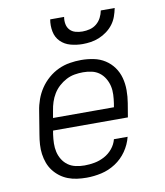

<svg xmlns="http://www.w3.org/2000/svg" viewBox="-84 -820 769 897"><g transform="rotate(-10 300.0 -371.0)"><path d="M255 8Q232 8 209.5 5Q187 2 166.5 -6Q146 -14 129 -27Q112 -40 99 -57Q86 -74 78.5 -94.5Q71 -115 68 -137Q65 -159 66.5 -182Q68 -205 72 -228L90 -338Q94 -365 103.5 -391.5Q113 -418 129 -442Q145 -466 167.5 -485.5Q190 -505 216 -517Q242 -529 269.5 -533.5Q297 -538 324 -538Q354 -538 383.5 -532Q413 -526 437 -510.5Q461 -495 477.5 -472Q494 -449 501.5 -421Q509 -393 509 -362.5Q509 -332 504 -302L493 -236H138L135 -218Q132 -197 131.5 -176Q131 -155 135.5 -135.5Q140 -116 150.5 -99Q161 -82 177 -70.5Q193 -59 213.5 -54.5Q234 -50 255 -50Q279 -50 303 -54.5Q327 -59 349.5 -71Q372 -83 388.5 -103Q405 -123 411 -147H476Q467 -111 445.5 -80Q424 -49 392.5 -28.5Q361 -8 325.5 0Q290 8 255 8ZM148 -294H437L440 -312Q443 -332 444 -353Q445 -374 440.5 -393.5Q436 -413 425.5 -430.5Q415 -448 399.5 -459.5Q384 -471 364 -475.5Q344 -480 323 -480Q303 -480 282.5 -476.5Q262 -473 243 -463Q224 -453 208 -438.5Q192 -424 181 -406Q170 -388 163.5 -368Q157 -348 154 -328ZM345 -610Q316 -610 288 -617.5Q260 -625 240.5 -644.5Q221 -664 215.5 -692.5Q210 -721 215 -750H281Q278 -733 281 -716.5Q284 -700 294.5 -688.5Q305 -677 321 -672.5Q337 -668 354 -668Q372 -668 389.5 -672.5Q407 -677 421 -688.5Q435 -700 443.5 -716.5Q452 -733 455 -750H521Q517 -730 510 -710.5Q503 -691 490.5 -674.5Q478 -658 460.5 -645Q443 -632 423.5 -624Q404 -616 384 -613Q364 -610 345 -610Z"/></g></svg>

Font: Iosevka Curly Slab LtExObl
Style: Regular
Weight: 300
Width: 7
Italic angle: -9°
Monospace: yes
Designer: Belleve Invis
Foundry: Belleve Invis
Version: Version 11.1.0; ttfautohint (v1.8.3)